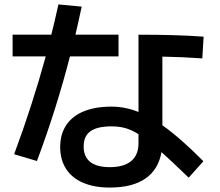

<svg xmlns="http://www.w3.org/2000/svg" viewBox="-20 -800 978 855"><path d="M248 -145.5Q248 -202.1 274.9 -242.7Q301.8 -283.2 353 -304.2Q404.3 -325.2 476.6 -325.2Q537.6 -325.2 596.7 -301.3V-645.5Q771 -645.5 886.7 -636.7L880.9 -540Q789.1 -546.4 703.1 -547.9V-242.2Q783.7 -185.1 885.7 -82L820.3 -8.8Q738.3 -87.9 699.2 -122.6Q685.1 -44.4 627.2 -4.6Q569.3 35.2 468.8 35.2Q399.9 35.2 350.1 13.9Q300.3 -7.3 274.2 -48.1Q248 -88.9 248 -145.5ZM183.6 -548.8H36.1V-645.5H208.5Q222.7 -701.2 240.2 -780.3L343.8 -770.5Q329.6 -703.6 315.9 -645.5H507.8V-548.8H291.5Q231.4 -314.9 144.5 -83L43 -113.3Q124 -331.1 183.6 -548.8ZM468.8 -55.7Q531.7 -55.7 564.2 -82.8Q596.7 -109.9 596.7 -162.1V-202.6Q564.9 -222.2 537.4 -229.7Q509.8 -237.3 476.6 -237.3Q413.1 -237.3 382.8 -215.6Q352.5 -193.8 352.5 -147.5Q352.5 -102.1 381.8 -78.9Q411.1 -55.7 468.8 -55.7Z"/></svg>

Font: Pretendard SemiBold
Style: Regular
Weight: 600
Designer: Base glyphs from Inter by Rasmus Andersson; Hangeul glyphs from Noto Sans CJK(Source Han Sans) by Jang Soo-young and Kan
Foundry: Kil Hyung-jin
Version: Version 1.309